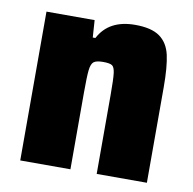

<svg xmlns="http://www.w3.org/2000/svg" viewBox="-64 -583 653 648"><g transform="rotate(10 262.5 -259.0)"><path d="M46 -510H211L215 -451H224Q259 -518 349 -518Q405 -518 433.5 -497.5Q462 -477 471 -437Q480 -397 480 -327V0H308V-271Q308 -325 305.5 -345Q303 -365 295 -370.5Q287 -376 264 -376Q241 -376 232 -369Q223 -362 220.5 -340Q218 -318 218 -263V0H46Z"/></g></svg>

Font: Saira Semi Condensed ExtraBold
Style: Regular
Weight: 800
Width: 4
Designer: Hector Gatti with collaboration of the Omnibus-Type team
Foundry: Omnibus-Type
Version: Version 1.001; ttfautohint (v1.8)